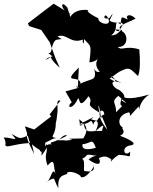

<svg xmlns="http://www.w3.org/2000/svg" viewBox="-42 -903 827 1038"><path d="M350 -147C274 -138 345 -148 261 -144C275 -131 296 -182 321 -170C218 -113 224 -149 243 -109C231 -149 190 -89 203 -132C247 -151 239 -155 262 -156C216 -168 266 -159 259 -257C257 -224 263 -236 269 -301C271 -335 260 -366 285 -359L226 -284L235 -274L143 -203L93 -220L120 -130C21 -124 -9 -99 -13 -120C-21 -107 -1 -124 -22 -160C32 -159 63 -131 20 -179C77 -150 53 -146 152 -189C55 -210 131 -104 142 -69C130 -146 114 -126 173 -92C178 -73 187 -98 182 -61C227 -121 210 -118 204 -127C225 -71 190 -80 215 -8C262 -61 241 5 263 47C238 -19 238 77 205 81C269 51 238 54 274 115C264 24 328 52 321 30C350 15 407 52 393 53C422 70 472 -7 466 -8C458 -24 488 36 421 22C400 31 425 -33 402 -44C440 -64 412 -73 469 -62C505 -61 461 -66 437 -40C502 5 512 -23 481 -69C489 -19 506 -84 560 -41C553 -5 545 -32 600 -66C670 -63 658 -42 662 -83C628 -50 613 -108 658 -116C704 -121 674 -144 607 -169C648 -190 609 -209 622 -215C599 -220 585 -281 656 -296C672 -279 635 -250 708 -328C715 -276 695 -346 765 -392C633 -354 629 -383 619 -380C586 -296 654 -363 585 -296C589 -348 553 -349 598 -385C628 -356 664 -330 618 -358C605 -363 662 -372 602 -417C563 -429 541 -485 616 -453C550 -488 544 -492 588 -473C522 -510 517 -445 565 -491C619 -424 527 -501 547 -475C616 -528 625 -526 605 -515C660 -548 665 -527 704 -492C717 -520 716 -581 711 -636C635 -659 618 -626 595 -649C652 -647 652 -717 619 -733C613 -760 604 -710 559 -712C607 -746 565 -805 610 -771C617 -829 607 -808 678 -788C618 -795 646 -848 691 -802C595 -760 601 -760 609 -741C551 -751 605 -727 601 -737C656 -809 585 -763 550 -792C580 -849 562 -824 551 -807C499 -785 530 -857 547 -790C550 -760 486 -778 490 -804C442 -827 417 -849 441 -848C348 -861 330 -796 339 -807C334 -836 307 -888 336 -843C280 -927 278 -845 344 -825L248 -883C202 -848 155 -813 109 -777L115 -762L181 -741L227 -674L258 -588L281 -537C198 -609 261 -603 204 -579C234 -612 263 -581 219 -616C245 -611 230 -662 260 -687C304 -697 298 -683 269 -706C317 -726 340 -663 405 -689C405 -634 428 -707 393 -717C444 -643 457 -685 441 -566C498 -567 546 -651 501 -632C497 -572 440 -564 524 -487C537 -549 479 -484 467 -536C485 -451 450 -491 371 -437C407 -423 341 -423 394 -452C387 -502 288 -443 384 -538L379 -427L312 -409L346 -350C312 -323 348 -303 379 -369C391 -385 379 -298 436 -383C473 -339 400 -350 496 -294C480 -367 500 -324 503 -266C515 -264 490 -319 539 -201C457 -299 518 -330 522 -285C458 -253 510 -241 450 -258C480 -283 454 -263 385 -230C460 -230 444 -274 463 -228C466 -263 508 -255 473 -192C550 -264 497 -190 513 -195C443 -198 421 -174 410 -236C408 -271 395 -174 386 -259C390 -249 473 -217 384 -126C449 -113 452 -171 476 -104C394 -81 391 -114 421 -155L329 -153Z"/></svg>

Font: Hussar Lance
Style: ExBd
Weight: 700
Foundry: Cannot Into Space Fonts, PlusOne Fonts
Version: Version 2.270